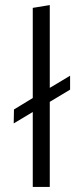

<svg xmlns="http://www.w3.org/2000/svg" viewBox="-20 -736 324 756"><path d="M109 -295 34 -250 35 -305 109 -350V-705L176 -716V-390L256 -438V-383L176 -335V0H109Z"/></svg>

Font: QiushuiShotai Bright
Style: Regular
Weight: 400
Designer: Christian Thalmann (Catharsis Fonts)
Version: Version 1.250;